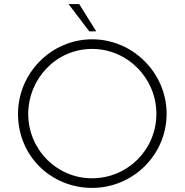

<svg xmlns="http://www.w3.org/2000/svg" viewBox="-20 -910 902 938"><path d="M315 -890 416 -757H450L367 -890ZM68 -354C68 -146 231 8 430 8C630 8 794 -154 794 -354C794 -553 630 -718 430 -718C231 -718 68 -553 68 -354ZM118 -353C118 -524 253 -671 430 -671C603 -671 744 -528 744 -354C744 -179 604 -39 429 -39C257 -39 118 -180 118 -353Z"/></svg>

Font: Sulaf Light
Style: Regular
Weight: 300
Designer: Bandar Raffah (Arabic) and Santiago Orozco (Latin)
Foundry: Caramella and Typemade
Version: Version 1.005;PS 001.005;hotconv 1.0.88;makeotf.lib2.5.64775